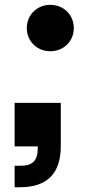

<svg xmlns="http://www.w3.org/2000/svg" viewBox="-20 -541 410 794"><path d="M40.5 233.4H61.5C175.3 233.4 231.4 176.8 231.4 62.5V-115.7H40.5V64.5H136.2V70.8C136.2 122.6 115.7 144.5 65.4 144.5H40.5ZM188 -329.1C243.2 -329.1 285.2 -370.1 285.2 -424.8C285.2 -479.5 243.2 -521 188 -521C133.3 -521 90.8 -479.5 90.8 -424.8C90.8 -370.1 133.3 -329.1 188 -329.1Z"/></svg>

Font: Raveo ExtraBold
Style: Regular
Weight: 800
Designer: Jakub Foglar, Rasmus Andersson (Inter)
Foundry: Jakubfoglar.com
Version: Version 1.100;Glyphs 3.2.3 (3260)